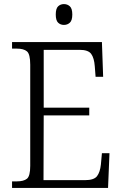

<svg xmlns="http://www.w3.org/2000/svg" viewBox="-20 -920 598 940"><path d="M39 0V-32H62Q96 -32 112 -45Q128 -58 128 -108V-603Q128 -655 112 -668.5Q96 -682 62 -682H39V-714H479L485 -544H448L444 -596Q441 -636 426.5 -656Q412 -676 370 -676H194V-393H417V-355H194L193 -38H396Q440 -38 455 -57.5Q470 -77 474 -115L479 -170H516L509 0ZM293 -798Q276 -798 264.5 -809Q253 -820 253 -849Q253 -878 264.5 -889Q276 -900 293 -900Q310 -900 322 -889Q334 -878 334 -849Q334 -820 322 -809Q310 -798 293 -798Z"/></svg>

Font: Noto Serif SemiCondensed Light
Style: Regular
Weight: 300
Width: 4
Designer: Monotype Design Team
Foundry: Monotype Imaging Inc.
Version: Version 2.013